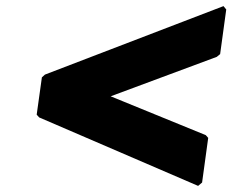

<svg xmlns="http://www.w3.org/2000/svg" viewBox="-20 -730 760 628"><path d="M127 -486 117 -477 100 -355 108 -346 628 -122 641 -133 661 -279 653 -288 342 -415 689 -544 700 -553 720 -699 711 -710Z"/></svg>

Font: Hussar Woodtype
Style: UltraObl
Weight: 900
Foundry: Cannot Into Space Fonts
Version: Version 1.07